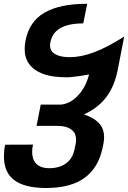

<svg xmlns="http://www.w3.org/2000/svg" viewBox="-36 -777 663 994"><path d="M202.6 196.3Q92.8 196.3 38.6 156.2Q-15.6 116.2 -15.6 33.2Q-15.6 19 -14.2 3.9Q-12.7 -11.2 -9.3 -27.8L134.8 -28.3Q130.4 -7.8 130.4 9.8Q130.4 26.4 134.8 41.5Q139.2 56.6 149.4 68.4Q159.7 80.1 177 86.9Q194.3 93.8 220.2 93.8Q244.1 93.8 266.4 87.6Q288.6 81.5 305.7 68.8Q322.3 57.1 333.5 39.1Q344.7 21 350.6 -7.8L356 -33.7Q356.9 -39.1 357.4 -44.2Q357.9 -49.3 357.9 -53.7Q357.9 -64.5 354.2 -77.6Q350.6 -90.8 337.9 -102.5Q312 -125.5 258.8 -125.5H153.3L174.8 -235.4H278.8Q302.2 -237.3 324.5 -249Q346.7 -260.7 366.2 -280.8Q385.3 -300.3 400.4 -327.6Q415.5 -355 425.3 -391.6L399.4 -387.2Q386.7 -384.8 372.6 -382.8Q358.4 -380.9 339.4 -378.9Q331.5 -377.9 324.7 -377.4Q317.9 -377 311.5 -377H307.1Q243.2 -377 200.7 -389.9Q158.2 -402.8 132.3 -426.3Q119.1 -438.5 111.1 -451.4Q103 -464.4 98.6 -477.3Q94.2 -490.2 93 -502.2Q91.8 -514.2 91.8 -523.9Q91.8 -543.9 96.2 -566.9Q115.2 -665.5 194.3 -711.4Q273.4 -757.3 412.6 -757.3H415.5L395 -655.8Q243.7 -655.8 225.1 -559.1Q223.1 -551.3 223.1 -543Q223.1 -511.7 250.2 -496.3Q277.3 -481 324.7 -481Q354 -481 385 -487.1Q416 -493.2 450.4 -506.1Q484.9 -519 523.7 -539.3Q562.5 -559.6 606.9 -587.4L573.7 -416.5Q557.1 -331.1 514.4 -274.4Q471.7 -217.8 398.4 -184.6Q428.2 -174.8 448.2 -162.1Q468.3 -149.4 480.5 -134.5Q492.7 -119.6 497.8 -102.8Q502.9 -85.9 502.9 -67.9Q502.9 -60.5 502.2 -52Q501.5 -43.5 500 -35.6L494.6 -9.8Q473.1 92.3 401.1 144.3Q329.1 196.3 202.6 196.3Z"/></svg>

Font: Hack
Style: Bold Italic
Weight: 700
Italic angle: -11°
Monospace: yes
Designer: Christopher Simpkins
Foundry: Christopher Simpkins
Version: Version 2.017; ttfautohint (v1.4.1) -l 4 -r 80 -G 350 -x 0 -